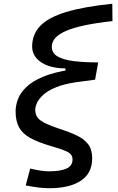

<svg xmlns="http://www.w3.org/2000/svg" viewBox="-20 -767 626 1021"><path d="M241.7 233.9Q216.8 233.9 187.7 230.5Q158.7 227.1 116.7 219.2L140.6 129.4Q173.8 137.2 197.3 140.6Q220.7 144 241.7 144Q300.3 144 333 129.6Q365.7 115.2 365.7 80.6Q365.7 52.7 335.2 38.8Q304.7 24.9 251.5 9.8Q182.1 -10.3 140.6 -33.4Q99.1 -56.6 81.1 -90.3Q63 -124 63 -174.3Q63 -206.1 75.4 -239.5Q87.9 -272.9 119.9 -304Q151.9 -335 209.5 -359.1Q267.1 -383.3 356.9 -396.5L392.1 -420.4L502 -435.1L485.8 -343.3L386.7 -330.1Q319.3 -320.3 276.4 -302.2Q233.4 -284.2 209.7 -262.5Q186 -240.7 176.8 -220Q167.5 -199.2 167.5 -183.6Q167.5 -146.5 196 -126.2Q224.6 -106 293.9 -83Q348.6 -65.4 388.2 -46.6Q427.7 -27.8 449 0.2Q470.2 28.3 470.2 74.7Q470.2 154.3 409.9 194.1Q349.6 233.9 241.7 233.9ZM328.1 -363.3V-403.3Q274.9 -403.3 235.1 -417.7Q195.3 -432.1 173.1 -458.3Q150.9 -484.4 150.9 -519Q150.9 -584.5 194.1 -629.4Q237.3 -674.3 331.1 -702.9Q424.8 -731.4 577.1 -747.1L578.1 -654.8Q412.1 -636.7 333.7 -603.8Q255.4 -570.8 255.4 -518.6Q255.4 -484.4 287.1 -466.3Q318.8 -448.2 374.8 -441.7Q430.7 -435.1 502 -435.1Z"/></svg>

Font: Cascadia Code PL
Style: Italic
Weight: 400
Italic angle: -10°
Monospace: yes
Designer: Aaron Bell
Foundry: Saja Typeworks
Version: Version 2404.023